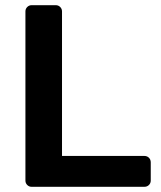

<svg xmlns="http://www.w3.org/2000/svg" viewBox="-20 -720 620 740"><path d="M102 0Q92 0 85 -7Q78 -14 78 -24V-676Q78 -686 85 -693Q92 -700 102 -700H195Q205 -700 212 -693Q219 -686 219 -676V-119H536Q547 -119 554 -112Q561 -105 561 -94V-24Q561 -14 554 -7Q547 0 536 0Z"/></svg>

Font: Rubik Medium
Style: Regular
Weight: 500
Designer: Hubert and Fischer
Foundry: Hubert and Fischer
Version: Version 2.300; ttfautohint (v1.8.4.7-5d5b);gftools[0.9.30]